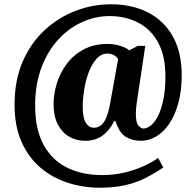

<svg xmlns="http://www.w3.org/2000/svg" viewBox="-20 -734 905 896"><path d="M445 142Q368 142 296.5 119Q225 96 169 48.5Q113 1 80.5 -72Q48 -145 48 -246Q48 -360 86 -447Q124 -534 188.5 -593.5Q253 -653 333 -683.5Q413 -714 498 -714Q596 -714 670.5 -676Q745 -638 786.5 -564Q828 -490 828 -383Q828 -311 812.5 -254Q797 -197 770.5 -157.5Q744 -118 709.5 -97.5Q675 -77 638 -77Q596 -77 566 -96Q536 -115 519 -169H513Q500 -143 481.5 -122Q463 -101 437.5 -89Q412 -77 377 -77Q336 -77 302.5 -96.5Q269 -116 249.5 -154Q230 -192 230 -248Q230 -296 245.5 -345.5Q261 -395 292 -436.5Q323 -478 370.5 -503.5Q418 -529 482 -529Q513 -529 542.5 -519.5Q572 -510 583 -499L623 -520H658L621 -274Q619 -260 617 -245.5Q615 -231 614.5 -220Q614 -209 614 -204Q614 -159 627 -146.5Q640 -134 649 -134Q666 -134 684.5 -149Q703 -164 718 -194Q733 -224 742.5 -270Q752 -316 752 -377Q752 -472 718.5 -534.5Q685 -597 625.5 -628Q566 -659 491 -659Q426 -659 363.5 -631Q301 -603 251.5 -549Q202 -495 173 -417.5Q144 -340 144 -242Q144 -130 183.5 -58Q223 14 293.5 48.5Q364 83 456 83Q512 83 560.5 71.5Q609 60 648.5 42Q688 24 718 3L742 48Q705 73 662.5 95Q620 117 567.5 129.5Q515 142 445 142ZM418 -138Q435 -138 447.5 -146.5Q460 -155 469 -171Q478 -187 483.5 -206Q489 -225 493 -246L531 -457Q525 -470 510.5 -477Q496 -484 482 -484Q452 -484 430 -459Q408 -434 393.5 -395Q379 -356 372.5 -313.5Q366 -271 366 -237Q366 -184 380.5 -161Q395 -138 418 -138Z"/></svg>

Font: Noto Serif Khmer SemiCondensed Black
Style: Regular
Weight: 900
Width: 4
Designer: Danh Hong and the Monotype Design Team
Foundry: Monotype Imaging Inc.
Version: Version 2.004